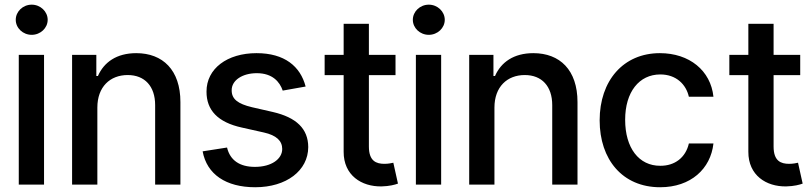

<svg xmlns="http://www.w3.org/2000/svg" viewBox="-20 -776 3410 807"><path d="M58.9 0H165.1V-545.5H58.9ZM46.2 -692.8C46.2 -658 76.3 -629.6 113.3 -629.6C149.9 -629.6 180.4 -658 180.4 -692.8C180.4 -727.6 149.9 -756.4 113.3 -756.4C76.3 -756.4 46.2 -727.6 46.2 -692.8Z M389.2 -323.9C389.2 -410.9 442.5 -460.6 516.7 -460.6C588.4 -460.6 632.1 -413.4 632.1 -334.2V0H738.3V-346.9C738.3 -481.9 664.1 -552.6 552.6 -552.6C470.5 -552.6 416.9 -514.6 391.7 -456.7H384.9V-545.5H283V0H389.2Z M1168.3 -395.2 1264.6 -412.3C1242.5 -497.2 1176.1 -552.6 1058.2 -552.6C935 -552.6 847.7 -487.6 848 -391C847.7 -313.6 894.5 -262.1 997.2 -239.7L1089.1 -219.1C1141.7 -207.4 1166.2 -183.9 1166.2 -149.9C1166.2 -107.6 1121.1 -74.6 1051.5 -74.6C987.9 -74.6 947.1 -101.9 934.3 -155.9L831.7 -139.9C849.4 -43.3 929.7 11 1052.6 11C1183.9 11 1275.2 -58.9 1275.6 -157.7C1275.2 -234.7 1226.2 -282.3 1126.4 -305.4L1039.4 -325.3C979.4 -339.5 953.5 -359.7 953.8 -396.7C953.5 -438.6 998.9 -468.4 1059.3 -468.4C1125.4 -468.4 1155.9 -431.8 1168.3 -395.2Z M1642.4 -545.5H1530.5V-676.1H1424.4V-545.5H1344.5V-460.2H1424.4V-138.1C1424 -39.1 1499.6 8.9 1583.5 7.5C1617.2 6.7 1639.9 0.4 1652.7 -4.3L1633.2 -92C1626.1 -90.6 1612.9 -87.4 1595.9 -87.4C1561.4 -87.4 1530.5 -98.7 1530.5 -160.2V-460.2H1642.4Z M1728 0H1834.2V-545.5H1728ZM1715.2 -692.8C1715.2 -658 1745.4 -629.6 1782.3 -629.6C1818.9 -629.6 1849.4 -658 1849.4 -692.8C1849.4 -727.6 1818.9 -756.4 1782.3 -756.4C1745.4 -756.4 1715.2 -727.6 1715.2 -692.8Z M2058.2 -323.9C2058.2 -410.9 2111.5 -460.6 2185.7 -460.6C2257.5 -460.6 2301.1 -413.4 2301.1 -334.2V0H2407.3V-346.9C2407.3 -481.9 2333.1 -552.6 2221.6 -552.6C2139.6 -552.6 2085.9 -514.6 2060.7 -456.7H2054V-545.5H1952.1V0H2058.2Z M2754.6 11C2883.5 11 2967 -66.4 2978.7 -172.9H2875.4C2861.9 -113.6 2816.1 -78.8 2755.3 -79.2C2665.5 -78.8 2607.6 -153.8 2607.6 -272.7C2607.6 -389.6 2666.5 -463.1 2755.3 -463.1C2822.8 -463.1 2864 -420.5 2875.4 -369.3H2978.7C2967.3 -479.4 2877.5 -552.6 2753.6 -552.6C2599.8 -552.6 2500.4 -436.8 2500.4 -270.2C2500.4 -105.8 2596.2 11 2754.6 11Z M3343.4 -545.5H3231.5V-676.1H3125.4V-545.5H3045.5V-460.2H3125.4V-138.1C3125 -39.1 3200.6 8.9 3284.4 7.5C3318.2 6.7 3340.9 0.4 3353.7 -4.3L3334.2 -92C3327.1 -90.6 3313.9 -87.4 3296.9 -87.4C3262.4 -87.4 3231.5 -98.7 3231.5 -160.2V-460.2H3343.4Z"/></svg>

Font: RED Number Medium
Style: Regular
Weight: 500
Designer: RED UED
Foundry: rsms
Version: Version 1.003;FEAKit 1.0